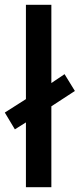

<svg xmlns="http://www.w3.org/2000/svg" viewBox="-30 -780 332 800"><path d="M78 0H184V-337L282 -401L239 -471L184 -434V-760H78V-367L-10 -311L32 -241L78 -270Z"/></svg>

Font: Noto Sans Malayalam Medium
Style: Regular
Weight: 500
Designer: Jelle Bosma - Monotype Design Team
Foundry: Monotype Imaging Inc.
Version: Version 2.104